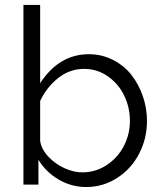

<svg xmlns="http://www.w3.org/2000/svg" viewBox="-20 -750 657 780"><path d="M136.2 -101.1V0H75.2V-730H143.1V-412.1Q220.2 -529.8 340.8 -529.8Q393.6 -529.8 439 -506.6Q484.4 -483.4 514.2 -445.3Q543.9 -407.2 560.5 -358.6Q577.1 -310.1 577.1 -258.8Q577.1 -186.5 544.9 -125Q512.7 -63.5 455.6 -26.9Q398.4 9.8 330.1 9.8Q270 9.8 218 -20.8Q166 -51.3 136.2 -101.1ZM507.8 -258.8Q507.8 -313.5 484.6 -361.6Q461.4 -409.7 418.2 -439.9Q375 -470.2 321.8 -470.2Q263.7 -470.2 216.8 -433.3Q169.9 -396.5 143.1 -339.8V-178.2Q147.9 -144 176.3 -113.8Q204.6 -83.5 242.2 -66.7Q279.8 -49.8 314 -49.8Q369.1 -49.8 414.1 -79.8Q459 -109.9 483.4 -157.5Q507.8 -205.1 507.8 -258.8Z"/></svg>

Font: Rawline
Style: Regular
Weight: 400
Designer: Matt McInerney, Pablo Impallari, Rodrigo Fuenzalida
Foundry: Matt McInerney, Pablo Impallari, Rodrigo Fuenzalida
Version: Version 4.020;PS 004.020;hotconv 1.0.88;makeotf.lib2.5.64775